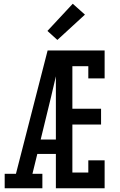

<svg xmlns="http://www.w3.org/2000/svg" viewBox="-20 -1004 640 1024"><path d="M5 0V-77H65L234 -735H538V-586H451V-651H366V-424H519V-340H366V-84H451V-149H538V0H278V-183H179L153 -77H206V0ZM197 -260H278V-597Q272 -570 265.5 -543.5Q259 -517 253 -490ZM286 -791 233 -839 368 -984 433 -926Z"/></svg>

Font: Iosevka HT Medium Extended
Style: Regular
Weight: 500
Width: 7
Monospace: yes
Designer: Belleve Invis
Foundry: Belleve Invis
Version: Version 32.3.0; ttfautohint (v1.8.4)